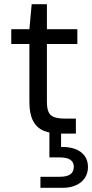

<svg xmlns="http://www.w3.org/2000/svg" viewBox="-20 -641 442 921"><path d="M267 0Q222 0 189 -14Q156 -28 138.5 -61.5Q121 -95 121 -152V-430H34V-501H121L132 -621H205V-501H351V-430H205V-152Q205 -105 224 -88.5Q243 -72 291 -72H344V0ZM174 260V207H266Q301 207 317.5 195Q334 183 334 159Q334 137 317.5 125.5Q301 114 266 114H217V-6H273V64Q311 63 340 73.5Q369 84 385.5 106Q402 128 402 160Q402 191 386.5 213.5Q371 236 343.5 248Q316 260 281 260Z"/></svg>

Font: DVN - DM Sans
Style: Regular
Weight: 400
Designer: Colophon Foundry, Jonny Pinhorn
Foundry: Colophon Foundry
Version: Version 4.004;gftools[0.9.30]